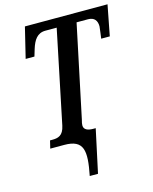

<svg xmlns="http://www.w3.org/2000/svg" viewBox="-134 -802 879 1100"><g transform="rotate(-15 306.0 -252.0)"><path d="M259 210H308L363 -46H349C316 -46 293 -55 293 -81C293 -90 295 -99 299 -114L414 -660H482C519 -660 535 -638 535 -604C535 -595 527 -543 526 -533H577L612 -714H122L78 -533H130L143 -576C158 -624 180 -660 229 -660H296L182 -110C170 -52 139 -46 105 -46H92L81 0H164C280 0 288 65 259 210Z"/></g></svg>

Font: Noto Serif Condensed Semi
Style: Italic
Weight: 600
Width: 3
Italic angle: -12°
Designer: Monotype Design Team
Foundry: Monotype Imaging Inc.
Version: Version 1.901